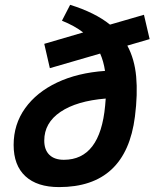

<svg xmlns="http://www.w3.org/2000/svg" viewBox="-20 -760 636 790"><path d="M234.9 -674.8 268.6 -740.2Q371.6 -708 432.6 -658.7L572.3 -699.2L595.7 -599.1L503.9 -572.3Q533.7 -517.1 540.3 -444.8Q546.9 -372.6 535.2 -280.3Q498.5 9.8 223.1 9.8Q132.8 9.8 84.5 -34.9Q36.1 -79.6 36.1 -163.6Q36.1 -248.5 83.3 -314.5Q130.4 -380.4 214.8 -420.4Q299.3 -460.4 412.1 -468.3Q406.2 -507.8 392.1 -539.6L185.1 -479.5L162.1 -579.6L322.3 -626.5Q287.1 -653.8 234.9 -674.8ZM415 -354.5Q295.4 -344.7 228.8 -299.6Q162.1 -254.4 162.1 -181.6Q162.1 -143.6 183.1 -123Q204.1 -102.5 242.7 -102.5Q392.1 -102.5 412.6 -325.2Q414.1 -340.8 415 -354.5Z"/></svg>

Font: Cascadia Mono NF SemiBold
Style: Italic
Weight: 600
Italic angle: -10°
Monospace: yes
Designer: Aaron Bell
Foundry: Saja Typeworks
Version: Version 2404.023; ttfautohint (v1.8.4)